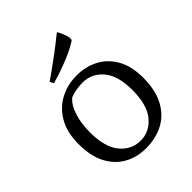

<svg xmlns="http://www.w3.org/2000/svg" viewBox="-196 -791 915 915"><g transform="rotate(-45 261.0 -334.0)"><path d="M254 12Q193 12 144.5 -15Q96 -42 68 -95.5Q40 -149 40 -230Q40 -308 70.5 -361Q101 -414 152 -441Q203 -468 265 -468Q325 -468 374 -442.5Q423 -417 452.5 -365.5Q482 -314 482 -236Q482 -153 452.5 -97.5Q423 -42 371.5 -15Q320 12 254 12ZM261 -32Q322 -32 363 -81.5Q404 -131 404 -231Q404 -328 363 -376Q322 -424 261 -424Q239 -424 216 -420Q193 -416 177 -409Q149 -387 133.5 -339Q118 -291 118 -231Q118 -131 159 -81.5Q200 -32 261 -32ZM163 -518 152 -537Q152 -537 180 -556.5Q208 -576 252.5 -609Q297 -642 344 -680Q347 -677 353 -664.5Q359 -652 364 -637.5Q369 -623 369 -613Q369 -604 364 -601Q331 -580 291 -563Q251 -546 216 -534.5Q181 -523 163 -518Z"/></g></svg>

Font: Mate
Style: Regular
Weight: 400
Designer: Eduardo Rodriguez Tunni
Foundry: Eduardo Rodriguez Tunni
Version: Version 1.003; ttfautohint (v1.8.4.7-5d5b);gftools[0.9.24]